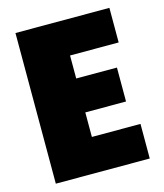

<svg xmlns="http://www.w3.org/2000/svg" viewBox="-105 -767 725 847"><g transform="rotate(-15 257.5 -344.0)"><path d="M45 0V-688H474V-530H252V-425H438V-270H252V-158H474V0Z"/></g></svg>

Font: Saira Semi Condensed Black
Style: Regular
Weight: 900
Width: 4
Designer: Hector Gatti with collaboration of the Omnibus-Type team
Foundry: Omnibus-Type
Version: Version 1.001; ttfautohint (v1.8)